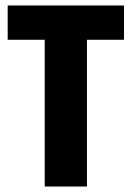

<svg xmlns="http://www.w3.org/2000/svg" viewBox="-20 -680 480 700"><path d="M143 0V-535H8V-660H432V-535H297V0Z"/></svg>

Font: Bricolage Grotesque 12pt Condensed ExtraBold
Style: Regular
Weight: 800
Width: 3
Designer: Mathieu Triay
Foundry: Atelier Triay
Version: Version 1.001; ttfautohint (v1.8.4.7-5d5b);gftools[0.9.33.de